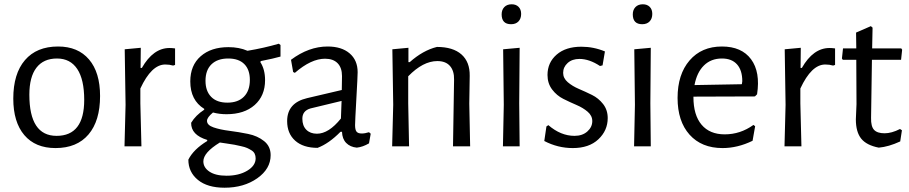

<svg xmlns="http://www.w3.org/2000/svg" viewBox="-20 -683 4243 896"><path d="M251 -466Q344 -466 395.5 -405.5Q447 -345 447 -235Q447 -119 393 -55.5Q339 8 239 8Q145 8 93.5 -52.5Q42 -113 42 -223Q42 -339 96.5 -402.5Q151 -466 251 -466ZM246 -410Q183 -410 150 -367Q117 -324 117 -241Q117 -49 244 -49Q373 -49 373 -217Q373 -312 340.5 -361Q308 -410 246 -410Z M637 -460 636 -366H642Q695 -459 771 -459Q783 -459 797 -457V-380L788 -377Q771 -382 751 -382Q687 -382 635 -270V-201L640 0H561L566 -194L562 -453Z M1046 -463Q1096 -463 1135 -446Q1213 -459 1281 -479L1289 -473V-419Q1258 -410 1197 -398L1195 -393Q1217 -359 1217 -309Q1217 -236 1168.5 -193Q1120 -150 1037 -150Q1004 -150 974 -158Q946 -135 946 -119Q946 -99 976.5 -88.5Q1007 -78 1050.5 -72.5Q1094 -67 1138 -58Q1182 -49 1212.5 -24.5Q1243 0 1243 41Q1243 105 1180.5 149Q1118 193 1028 193Q948 193 903.5 156.5Q859 120 859 62Q883 14 947 -25V-30Q871 -53 872 -110Q893 -145 933 -171V-175Q868 -215 868 -303Q868 -378 916.5 -420.5Q965 -463 1046 -463ZM1045 -410Q995 -410 967 -383Q939 -356 939 -306Q939 -258 965.5 -231Q992 -204 1041 -204Q1091 -204 1118.5 -232Q1146 -260 1146 -310Q1146 -358 1120 -384Q1094 -410 1045 -410ZM929 70Q929 99 957.5 118Q986 137 1037 137Q1095 137 1134 113.5Q1173 90 1173 56Q1173 44 1168.5 34.5Q1164 25 1153.5 18.5Q1143 12 1133 7.5Q1123 3 1104.5 -1Q1086 -5 1074.5 -7.5Q1063 -10 1039.5 -13Q1016 -16 1006 -18Q929 29 929 70Z M1509 -466Q1574 -466 1611.5 -434Q1649 -402 1649 -346Q1649 -328 1643 -222Q1637 -116 1637 -99Q1637 -77 1644 -68.5Q1651 -60 1668 -60Q1683 -60 1702 -66L1710 -59L1702 -14Q1673 3 1645 6Q1614 3 1595.5 -16Q1577 -35 1576 -68H1569Q1515 -13 1462 7Q1395 7 1357.5 -26.5Q1320 -60 1320 -118Q1320 -203 1413 -225L1575 -263L1576 -328Q1576 -367 1555.5 -388Q1535 -409 1497 -409Q1432 -409 1356 -343L1348 -347L1338 -404Q1421 -466 1509 -466ZM1574 -212 1429 -177Q1391 -166 1391 -129Q1391 -96 1409.5 -77.5Q1428 -59 1459 -59Q1514 -59 1571 -130Z M1886 -460V-393H1892Q1954 -448 2019 -464Q2094 -464 2133.5 -429Q2173 -394 2172 -329L2170 -199L2174 0H2094L2099 -311Q2100 -352 2080 -375Q2060 -398 2021 -398Q1954 -398 1885 -327V-201L1889 0H1810L1815 -194L1811 -453Z M2368 -663Q2388 -663 2400 -651Q2412 -639 2412 -618Q2412 -596 2399.5 -583Q2387 -570 2365 -570Q2321 -570 2321 -616Q2321 -637 2333.5 -650Q2346 -663 2368 -663ZM2327 0 2331 -194 2328 -453 2405 -460 2403 -201 2405 0Z M2693 -465Q2750 -465 2803 -443L2792 -378L2780 -375Q2730 -408 2684 -408Q2650 -408 2629 -389Q2608 -370 2608 -343Q2608 -318 2629.5 -299.5Q2651 -281 2681.5 -268Q2712 -255 2742.5 -240Q2773 -225 2794.5 -197.5Q2816 -170 2816 -132Q2816 -74 2772.5 -33Q2729 8 2653 8Q2583 8 2520 -25L2530 -93L2539 -99Q2597 -49 2661 -49Q2698 -49 2721 -69.5Q2744 -90 2744 -118Q2744 -143 2722.5 -161.5Q2701 -180 2670.5 -193Q2640 -206 2609 -221.5Q2578 -237 2556.5 -265.5Q2535 -294 2535 -333Q2535 -391 2577.5 -428Q2620 -465 2693 -465Z M2980 -663Q3000 -663 3012 -651Q3024 -639 3024 -618Q3024 -596 3011.5 -583Q2999 -570 2977 -570Q2933 -570 2933 -616Q2933 -637 2945.5 -650Q2958 -663 2980 -663ZM2939 0 2943 -194 2940 -453 3017 -460 3015 -201 3017 0Z M3352 8Q3254 8 3198 -54.5Q3142 -117 3142 -226Q3142 -336 3198 -401Q3254 -466 3349 -466Q3441 -466 3485 -406.5Q3529 -347 3513 -243L3503 -233L3216 -232V-230Q3216 -146 3254 -101Q3292 -56 3362 -56Q3435 -56 3496 -100L3504 -94L3492 -26Q3422 8 3352 8ZM3349 -410Q3298 -410 3265 -377.5Q3232 -345 3221 -286L3442 -290L3444 -304Q3444 -355 3419.5 -382.5Q3395 -410 3349 -410Z M3717 -460 3716 -366H3722Q3775 -459 3851 -459Q3863 -459 3877 -457V-380L3868 -377Q3851 -382 3831 -382Q3767 -382 3715 -270V-201L3720 0H3641L3646 -194L3642 -453Z M4081 6Q4024 -5 3999 -36Q3974 -67 3974 -126L3977 -197L3976 -404H3913L3909 -410L3914 -457H3976L3975 -531L4044 -561L4052 -554L4050 -457H4186L4190 -451L4185 -404H4049L4045 -133Q4044 -93 4059 -77Q4074 -61 4108 -61Q4141 -61 4180 -81L4189 -75L4181 -23Q4127 2 4081 6Z"/></svg>

Font: Alegreya Sans SC
Style: Regular
Weight: 400
Designer: Juan Pablo del Peral
Foundry: Huerta Tipografica
Version: Version 2.007